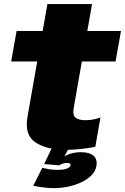

<svg xmlns="http://www.w3.org/2000/svg" viewBox="-20 -750 632 972"><path d="M308.5 8.5Q387.5 8.5 462.5 -7L488.5 -155Q450 -141.5 412.5 -141.5Q379.5 -141.5 362.8 -154Q346 -166.5 354 -209L394.5 -439H565L592.5 -593H422L446 -729.5H220L196 -593H64L36.5 -439H168.5L119.5 -160.5Q102.5 -66 160.2 -28.8Q218 8.5 308.5 8.5ZM252.5 202.5Q288 202.5 324 195Q360 187.5 390.8 173.2Q421.5 159 442.5 138Q463.5 117 468 90.5Q474 56 453 38.2Q432 20.5 390 20.5Q358 20.5 331.8 29.8Q305.5 39 291 52.5L281 87Q285.5 82.5 296.2 78.8Q307 75 317 75Q328.5 75 333.5 77.5Q338.5 80 337 87Q335.5 97 318.8 103.5Q302 110 270 110Q247.5 110 227.5 106.5Q207.5 103 194 99.5L148.5 190.5Q174.5 196 201.8 199.2Q229 202.5 252.5 202.5ZM281 87 328.5 0H242L203.5 80.5Z"/></svg>

Font: Anybody UltraCondensed Thin Black
Style: Italic
Weight: 900
Italic angle: -10°
Version: Version 1.111